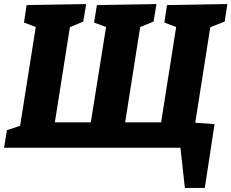

<svg xmlns="http://www.w3.org/2000/svg" viewBox="-28 -727 1139 945"><path d="M882 198 860 0H-8L6 -86L71 -108L148 -594L90 -616L103 -702L396 -707L382 -621L316 -593L242 -125H419L494 -594L435 -616L449 -702L742 -707L728 -621L662 -594L588 -125H765L839 -594L781 -616L794 -702L1091 -707L1078 -621L1007 -593L933 -123L1028 -116L980 198Z"/></svg>

Font: Bitter ExtraBold
Style: Italic
Weight: 800
Italic angle: -9°
Designer: Sol Matas, and Bitter project Authors
Foundry: Sol Matas
Version: Version 2.001